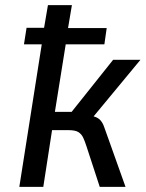

<svg xmlns="http://www.w3.org/2000/svg" viewBox="-20 -725 567 745"><path d="M55 0 142 -553H73L83 -617H151L166 -705H259L244 -616H394L385 -553H235L193 -291H258L419 -493H525L328 -255L326 -278Q355 -272 366 -262Q377 -252 383 -235.5Q389 -219 400 -188L467 0H367L316 -156Q309 -178 302.5 -191.5Q296 -205 284 -212.5Q272 -220 246 -220H182L148 0Z"/></svg>

Font: Nunito Sans 7pt Condensed Medium
Style: Italic
Weight: 500
Width: 3
Italic angle: -9°
Designer: Vernon Adams
Foundry: Vernon Adams
Version: Version 3.101;gftools[0.9.27]